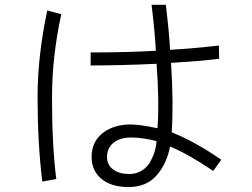

<svg xmlns="http://www.w3.org/2000/svg" viewBox="-20 -756 1040 791"><path d="M134.8 -354.5Q134.8 -526.4 174.8 -712.9L232.4 -697.3Q194.3 -522.5 194.3 -354.5Q194.3 -155.3 211.9 -18.6L154.3 -7.8Q134.8 -166 134.8 -354.5ZM357.4 -109.4Q357.4 -171.9 402.8 -207.5Q448.2 -243.2 517.6 -243.2Q557.6 -243.2 628.9 -227.5Q636.7 -340.8 625 -493.2Q475.6 -486.3 353.5 -486.3V-540Q508.8 -540 622.1 -546.9Q618.2 -622.1 604.5 -736.3H663.1Q675.8 -634.8 680.7 -550.8Q779.3 -556.6 881.8 -568.4L882.8 -513.7Q799.8 -503.9 684.6 -497.1Q695.3 -332 687.5 -210.9Q785.2 -171.9 891.6 -97.7L858.4 -51.8Q752.9 -123 680.7 -152.3Q667 -81.1 625 -33.2Q583 14.6 509.8 14.6Q438.5 14.6 397.9 -19Q357.4 -52.7 357.4 -109.4ZM420.9 -109.4Q420.9 -76.2 446.3 -57.6Q471.7 -39.1 512.7 -39.1Q542 -39.1 564.9 -53.7Q587.9 -68.4 600.1 -91.3Q612.3 -114.3 618.2 -135.3Q624 -156.2 625 -174.8Q566.4 -189.5 520.5 -189.5Q474.6 -189.5 447.8 -168Q420.9 -146.5 420.9 -109.4Z"/></svg>

Font: Gothic A1 Light
Style: Regular
Weight: 300
Version: Version 2.50